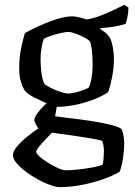

<svg xmlns="http://www.w3.org/2000/svg" viewBox="-20 -567 552 787"><path d="M225.5 200Q209.8 200 185.5 191.4Q161.2 182.8 134.7 168.2Q108.2 153.5 85.1 136Q62 118.5 47.5 101.2Q33 83.8 33 69.2Q33 53.7 49.6 33.7Q66.2 13.7 90.7 -6.4Q115.2 -26.5 137.2 -40.4Q132.5 -46.9 126.7 -57.3Q121 -67.7 121 -76.5Q121 -85.8 132.1 -101.1Q143.2 -116.4 158.1 -131.5Q173 -146.7 183.5 -154.5L215.8 -147.3L205.9 -90.4Q213.5 -89.2 241.2 -85.8Q268.8 -82.4 305.2 -77.9Q341.5 -73.4 378.3 -66.9Q415.1 -60.4 442.7 -53Q470.4 -45.6 479.2 -36.9Q484.2 -23.9 486.6 -8.6Q489 6.7 489 21.1Q489 51.6 483.9 83.6Q478.8 115.6 470.8 136.2Q459.4 144.5 433.9 155.5Q408.5 166.5 374.5 176.7Q340.5 187 301.7 193.5Q263 200 225.5 200ZM249.4 131Q268.9 131 298.5 127.9Q328.1 124.9 356.4 119.7Q384.7 114.5 399.6 109Q403.1 101.1 404.5 82.4Q406 63.6 406 53Q406 40 403.8 28.1Q401.7 16.3 398.5 10.8Q396.5 8.8 376.6 4.8Q356.8 0.8 328.8 -3.7Q300.9 -8.2 271.8 -12.2Q242.7 -16.2 220.9 -19.2Q199 -22.2 193 -23.2Q179.1 -9 164 7.1Q148.9 23.2 138.6 36Q128.3 48.8 128.3 54.8Q128.3 62 142.7 75Q157.2 88 177.9 100.6Q198.5 113.3 218.2 122.2Q237.9 131 249.4 131ZM208.6 -128.5Q179.4 -140 157.3 -149.8Q135.3 -159.7 120.3 -167.5Q105.4 -175.3 96 -182.3Q86.5 -189.4 82 -195.4Q73.5 -207.5 66.1 -230.9Q58.7 -254.3 58.7 -285.4Q58.7 -332.9 66.8 -370.8Q74.9 -408.7 82.1 -431.3Q92.1 -437.3 114.7 -448.4Q137.3 -459.6 165.8 -471.6Q194.3 -483.7 223.7 -491.8Q253.2 -500 276.2 -500Q288.7 -500 307.6 -495.2Q326.6 -490.3 334.4 -487.1Q362.5 -491.5 392.4 -502.9Q422.3 -514.3 448.5 -527.1Q474.6 -539.9 489.6 -547.3L506.5 -536Q506.5 -517.7 502.6 -498.5Q498.7 -479.4 494.7 -469.1Q473.5 -461.9 446.9 -457.7Q420.3 -453.5 391.7 -452V-447.3Q401.2 -441.8 411.6 -433.5Q422 -425.3 431.4 -411Q438.4 -395.3 442.7 -372.2Q447 -349.1 447 -328.6Q447 -288.6 439.5 -251.1Q432 -213.5 423.3 -189.4Q410 -179.1 379.1 -165.3Q348.2 -151.4 304.5 -140.6Q260.8 -129.8 208.6 -128.5ZM260 -183.7Q271 -183.7 288.3 -187.8Q305.6 -191.9 321.5 -197.8Q337.3 -203.7 343.1 -207.5Q350.5 -219.8 355.1 -246.5Q359.7 -273.1 359.7 -301Q359.7 -334.6 356.4 -362.3Q353.1 -389.9 347.7 -398.3Q343.5 -404 326.5 -412.9Q309.4 -421.9 290.5 -429Q271.5 -436.1 261.1 -436.1Q248.5 -436.1 228.3 -431.4Q208.1 -426.6 188.7 -420.3Q169.4 -414 159.6 -408Q154.7 -395.4 150.5 -372.5Q146.3 -349.6 146.3 -325.7Q146.3 -300.3 148.7 -278.3Q151 -256.4 155 -242Q159 -227.6 162.5 -222.9Q168.3 -216.9 186.8 -207.4Q205.3 -197.9 226.6 -190.8Q247.8 -183.7 260 -183.7Z"/></svg>

Font: Texturina Medium
Style: Regular
Weight: 500
Designer: Guillermo Torres Carreño
Foundry: Omnibus-Type
Version: Version 1.003